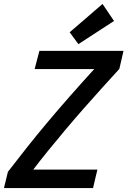

<svg xmlns="http://www.w3.org/2000/svg" viewBox="-26 -950 644 970"><path d="M-6 0 14 -82Q60 -142 110 -205Q160 -268 215 -333.5Q270 -399 329 -466Q388 -533 450 -601H149L173 -693H598L577 -602Q534 -555 487.5 -503.5Q441 -452 394 -398.5Q347 -345 302.5 -292Q258 -239 217 -188.5Q176 -138 142 -93H466L444 0ZM370 -727 326 -787 492 -930 550 -844Z"/></svg>

Font: Ubuntu Sans Mono Medium
Style: Italic
Weight: 500
Italic angle: -13.5°
Monospace: yes
Designer: Dalton Maag Ltd
Foundry: Dalton Maag Ltd
Version: Version 1.006